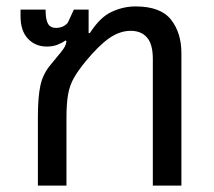

<svg xmlns="http://www.w3.org/2000/svg" viewBox="-20 -578 666 598"><path d="M98 0V-214Q98 -276 106 -312.5Q114 -349 139 -378Q160 -403 169.5 -415Q179 -427 182.5 -434Q186 -441 187 -450L184 -452Q173 -444 158.5 -438.5Q144 -433 126 -433Q90 -433 67 -457.5Q44 -482 44 -527V-548H122Q122 -517 129.5 -504Q137 -491 155 -491Q164 -491 173.5 -494.5Q183 -498 191 -507L210 -548H256V-475H260Q291 -524 327.5 -541Q364 -558 402 -558Q480 -558 512.5 -517Q545 -476 545 -412V0H456V-395Q456 -440 438 -461Q420 -482 387 -482Q353 -482 320 -459Q287 -436 246 -386Q223 -358 210 -335Q197 -312 192 -283.5Q187 -255 187 -210V0Z"/></svg>

Font: Noto Sans Living
Style: Regular
Weight: 400
Designer: Monotype Design Team
Foundry: Monotype Imaging Inc.
Version: Version 2.013; ttfautohint (v1.8.4.7-5d5b)